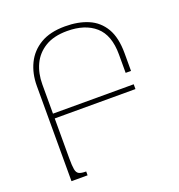

<svg xmlns="http://www.w3.org/2000/svg" viewBox="-131 -833 875 941"><g transform="rotate(-20 306.5 -362.0)"><path d="M166 0H82V-496Q82 -561 107 -612.5Q132 -664 182.5 -694Q233 -724 311 -724Q380 -724 431.5 -702Q483 -680 512 -631Q541 -582 541 -500V-408H513V-504Q513 -605 459.5 -652Q406 -699 313 -699Q243 -699 198 -671.5Q153 -644 131.5 -598Q110 -552 110 -495V-108Q110 -70 113.5 -51Q117 -32 129 -26Q141 -20 166 -20ZM101 -317V-342H531V-317Z"/></g></svg>

Font: Noto Serif Armenian Thin
Style: Regular
Weight: 250
Version: Version 2.007